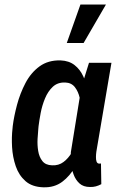

<svg xmlns="http://www.w3.org/2000/svg" viewBox="-20 -800 519 831"><path d="M34.2 -244.1 35.2 -254.9Q40.5 -296.9 53.7 -346.4Q66.9 -396 90.3 -440.7Q113.8 -485.4 151.1 -512.7Q188.5 -540 242.2 -538.6Q278.8 -537.1 302.7 -518.3Q326.7 -499.5 340.3 -469.7Q354 -439.9 359.6 -405Q365.2 -370.1 365.7 -335.9Q366.2 -301.8 364.3 -274.9L360.8 -247.1Q354.5 -209.5 341.3 -164.6Q328.1 -119.6 305.7 -79.1Q283.2 -38.6 249.3 -13.2Q215.3 12.2 168 10.7Q119.1 9.3 90.3 -16.1Q61.5 -41.5 48.1 -80.8Q34.7 -120.1 32.2 -163.6Q29.8 -207 34.2 -244.1ZM147 -254.9 146 -244.6Q144 -225.6 142.6 -199Q141.1 -172.4 145.3 -146.7Q149.4 -121.1 163.1 -103.3Q176.8 -85.4 205.1 -84.5Q233.9 -83 254.9 -98.9Q275.9 -114.7 290.5 -139.6Q305.2 -164.6 314 -192.1Q322.8 -219.7 327.6 -242.7L331.1 -275.4Q332.5 -293.5 331.8 -321Q331.1 -348.6 325 -376.2Q318.8 -403.8 304 -422.9Q289.1 -441.9 262.7 -442.9Q230 -444.3 208.7 -424.6Q187.5 -404.8 174.8 -374Q162.1 -343.3 156 -310.8Q149.9 -278.3 147 -254.9ZM365.2 -528.3H462.4L399.4 -157.7Q398.4 -153.3 397 -143.1Q395.5 -132.8 395.3 -120.8Q395 -108.9 397.9 -100.6Q400.9 -92.3 409.2 -91.8Q411.6 -91.3 413.3 -91.8Q415 -92.3 417 -92.8L418.5 -2.9Q406.7 3.4 394.8 6.6Q382.8 9.8 369.6 9.3Q340.8 9.3 324 -6.1Q307.1 -21.5 298.6 -44.7Q290 -67.9 287.6 -93.5Q285.2 -119.1 286.6 -141.1L332 -421.4ZM269 -613.8 328.1 -780.3H438.5L341.8 -613.8Z"/></svg>

Font: Roboto Condensed Medium
Style: Italic
Weight: 500
Italic angle: -12°
Designer: Christian Robertson
Foundry: Google
Version: Version 3.0; 2020